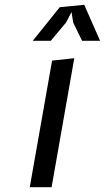

<svg xmlns="http://www.w3.org/2000/svg" viewBox="-20 -780 437 800"><path d="M195 0H104L197 -527.5L289.5 -537.5ZM397 -610H322L285 -686L278 -730L255.5 -686.5L191.5 -610H116.5L229 -750L331 -760Z"/></svg>

Font: B612
Style: Italic
Weight: 400
Italic angle: -10°
Designer: Nicolas Chauveau, Thomas Paillot, Jonathan Favre-Lamarine, Jean-Luc Vinot
Foundry: AIRBUS
Version: Version 1.008